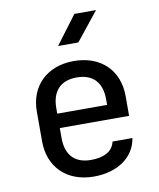

<svg xmlns="http://www.w3.org/2000/svg" viewBox="-88 -854 775 933"><g transform="rotate(-10 300.0 -387.5)"><path d="M343 -785 238 -645H338L450 -785ZM519 -349C519 -476 433 -560 300 -560C168 -560 81 -476 81 -349V-202C81 -74 168 10 300 10C417 10 502 -49 516 -142H418C408 -96 366 -72 300 -72C221 -72 177 -117 177 -202V-251H519ZM177 -349C177 -433 221 -479 300 -479C380 -479 423 -433 423 -349V-322H177Z"/></g></svg>

Font: Tekne LDO Medium
Style: Regular
Weight: 500
Monospace: yes
Designer: Alessio Laiso, Mario Rullo, Paolo Rosset
Foundry: Alessio Laiso
Version: Version 1.000;hotconv 1.0.109;makeotfexe 2.5.65596